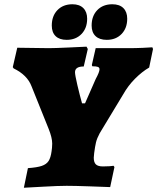

<svg xmlns="http://www.w3.org/2000/svg" viewBox="-20 -872 738 901"><path d="M365 -387H379L429 -501Q447 -534 447 -547Q447 -555 439.5 -558Q432 -561 413 -561L411 -567L429 -646H584Q616 -646 650.5 -647.5Q685 -649 695 -650L698 -642L680 -555Q647 -536 614 -503Q581 -470 558 -429L448 -247Q435 -223 430.5 -204Q426 -185 422 -154Q420 -138 420 -132Q420 -110 430 -100.5Q440 -91 463 -91Q481 -91 495 -92Q509 -93 513 -94L517 -88L497 6Q473 5 401 2.5Q329 0 293 0Q254 0 184.5 4Q115 8 92 9L111 -83Q154 -86 176 -93.5Q198 -101 208 -116.5Q218 -132 222 -162L224 -178Q225 -185 225 -198Q225 -226 208 -268L128 -467Q108 -520 44 -551L40 -557L61 -648L209 -646Q236 -646 300.5 -649Q365 -652 386 -653L392 -642L373 -560Q332 -560 332 -533Q332 -520 343 -473Q354 -426 365 -387ZM223 -752Q223 -797 249.5 -824.5Q276 -852 320 -852Q353 -852 371 -834Q389 -816 389 -784Q389 -740 362.5 -712.5Q336 -685 293 -685Q259 -685 241 -702.5Q223 -720 223 -752ZM410 -752Q410 -797 436.5 -824.5Q463 -852 507 -852Q541 -852 559 -834Q577 -816 577 -784Q577 -740 550.5 -712.5Q524 -685 481 -685Q447 -685 428.5 -702.5Q410 -720 410 -752Z"/></svg>

Font: Alegreya Black
Style: Italic
Weight: 900
Italic angle: -7°
Designer: Juan Pablo del Peral
Foundry: Huerta Tipografica
Version: Version 2.007; ttfautohint (v1.6)